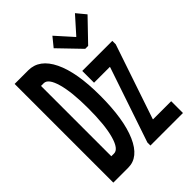

<svg xmlns="http://www.w3.org/2000/svg" viewBox="-214 -874 990 990"><g transform="rotate(-45 281.0 -379.0)"><path d="M28.3 0V-719.7H127.4Q208.5 -719.7 253.2 -627Q297.9 -534.2 297.9 -365.7Q297.9 -192.4 255.6 -96.2Q213.4 0 137.7 0ZM117.2 -103.5H137.2Q169.4 -103.5 188.7 -171.4Q208 -239.3 208 -362.8Q208 -481 188.7 -548.6Q169.4 -616.2 137.2 -616.2H117.2ZM298.8 0V-22L437.5 -432.1V-434.6H322.3V-520.5H541.5V-495.6L403.8 -88.4V-85.9H536.1V0ZM413.6 -590.3 300.8 -707.5 341.8 -757.8 423.3 -667H425.3L506.3 -757.8L547.9 -707.5L435.1 -590.3Z"/></g></svg>

Font: Reddit Mono SemiBold
Style: Regular
Weight: 600
Monospace: yes
Designer: Stephen Hutchings
Foundry: Reddit
Version: Version 1.014